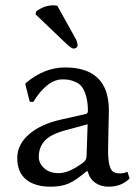

<svg xmlns="http://www.w3.org/2000/svg" viewBox="-20 -693 521 723"><path d="M196 -671 266 -545Q272 -533 272 -521Q272 -517 267.5 -513.5Q263 -510 257 -510Q249 -510 228 -530L114 -639L116 -650Q147 -673 181 -673Q188 -673 196 -671ZM310 -225 225 -202Q170 -187 148 -162.5Q126 -138 126 -102Q126 -78 146.5 -59.5Q167 -41 200 -41Q240 -41 292 -80Q306 -90 306 -106ZM310 -48H306Q266 -14 238.5 -2Q211 10 170 10Q112 10 78.5 -17Q45 -44 45 -98Q45 -149 89.5 -187.5Q134 -226 211 -243L304 -264Q311 -266 311 -276Q311 -308 304 -331.5Q297 -355 288 -366.5Q279 -378 264 -384.5Q249 -391 239 -392.5Q229 -394 215 -394Q158 -394 105 -309L92 -310L75 -377L78 -381Q147 -439 225 -439Q390 -439 390 -277Q390 -274 388.5 -208.5Q387 -143 387 -126Q387 -63 404 -48Q412 -40 433 -40Q445 -40 460 -46L468 -21Q438 10 388 10Q360 10 339 -4.5Q318 -19 310 -48Z"/></svg>

Font: Libertinus Sans
Style: Regular
Weight: 400
Designer: Philipp H. Poll
Foundry: Khaled Hosny
Version: Version 6.1